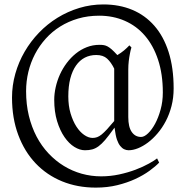

<svg xmlns="http://www.w3.org/2000/svg" viewBox="-20 -667 837 866"><path d="M495.1 -357.4Q481 -386.2 463.1 -402.6Q445.3 -418.9 414.1 -418.9Q385.7 -418.9 362.5 -407Q339.4 -395 322.8 -371.3Q306.2 -347.7 297.1 -313Q288.1 -278.3 288.1 -231.9Q288.1 -189.9 298.3 -155.5Q308.6 -121.1 324.2 -96.7Q339.8 -72.3 359.4 -58.6Q378.9 -44.9 397.9 -44.9Q408.2 -44.9 418 -48.3Q427.7 -51.8 438.5 -60.5Q449.2 -69.3 462.4 -83.5Q475.6 -97.7 495.1 -121.1ZM763.2 -268.1Q763.2 -226.1 753.7 -189Q744.1 -151.9 728 -121.1Q711.9 -90.3 690.9 -65.7Q669.9 -41 647.5 -24.2Q625 -7.3 602.5 1.7Q580.1 10.7 560.1 10.7Q549.8 10.7 540 6.1Q530.3 1.5 522 -9Q513.7 -19.5 507.6 -36.9Q501.5 -54.2 496.6 -91.3Q469.2 -53.2 453.9 -35.4Q438.5 -17.6 424.6 -7.3Q410.6 2.9 396.2 6.8Q381.8 10.7 363.3 10.7Q339.8 10.7 315.4 -4.4Q291 -19.5 270.8 -48.8Q250.5 -78.1 237.5 -120.6Q224.6 -163.1 224.6 -216.8Q224.6 -244.1 231.2 -273.7Q237.8 -303.2 250.2 -330.8Q262.7 -358.4 281 -382.8Q299.3 -407.2 322 -425.5Q344.7 -443.8 371.6 -454.3Q398.4 -464.8 429.2 -464.8Q439.9 -464.8 448.5 -463.4Q457 -461.9 465.6 -457.3Q474.1 -452.6 483.9 -444.1Q493.7 -435.5 509.3 -418.5Q526.4 -428.7 539.8 -439.9Q553.2 -451.2 563.5 -462.4L572.8 -453.1Q568.8 -440.4 565.9 -424.3Q563 -410.2 560.8 -391.8Q558.6 -373.5 558.6 -353V-139.2Q558.6 -94.2 574.2 -71.8Q589.8 -49.3 616.2 -49.3Q630.9 -49.3 647.9 -65.7Q665 -82 679.7 -109.1Q694.3 -136.2 704.3 -172.4Q714.4 -208.5 714.4 -250Q714.4 -332.5 693.1 -397Q671.9 -461.4 634 -505.6Q596.2 -549.8 543.2 -573Q490.2 -596.2 427.2 -596.2Q376.5 -596.2 332.3 -583.3Q288.1 -570.3 251.5 -547.4Q214.8 -524.4 186.3 -492.7Q157.7 -460.9 137.9 -423.1Q118.2 -385.3 107.9 -342.8Q97.7 -300.3 97.7 -255.9Q97.7 -196.3 110.1 -145Q122.6 -93.8 145 -51Q167.5 -8.3 199 25.1Q230.5 58.6 268.1 81.5Q305.7 104.5 348.4 116.5Q391.1 128.4 436 128.4Q477.5 128.4 517.3 119.9Q557.1 111.3 591.3 98.4Q625.5 85.4 652.1 70.6Q678.7 55.7 688.5 47.4L697.8 66.4Q682.1 83 654.3 103.3Q626.5 123.5 590.1 140.4Q553.7 157.2 509 168.2Q464.4 179.2 412.1 179.2Q329.1 179.2 260 150.9Q190.9 122.6 140.6 69.6Q90.3 16.6 62.3 -58.6Q34.2 -133.8 34.2 -227.1Q34.2 -281.7 49.1 -334.5Q64 -387.2 91.1 -433.8Q118.2 -480.5 155.8 -519.5Q193.4 -558.6 239.3 -586.9Q285.2 -615.2 337.6 -631.1Q390.1 -647 446.3 -647Q518.1 -647 576.2 -622.8Q634.3 -598.6 676 -551Q717.8 -503.4 740.5 -432.4Q763.2 -361.3 763.2 -268.1Z"/></svg>

Font: Kurinto Book Core
Style: Regular
Weight: 400
Designer: Kurinto was developed by Clint Goss from a range of fonts that are compatible with the SIL Open Font License Version 1.1
Foundry: Clinton F. Goss
Version: Version 2.196; July 25, 2020